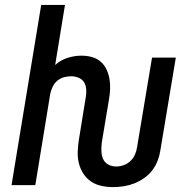

<svg xmlns="http://www.w3.org/2000/svg" viewBox="-20 -755 790 783"><path d="M442 8Q417 8 393.5 3Q370 -2 351 -15Q332 -28 319.5 -47.5Q307 -67 301.5 -90Q296 -113 297 -137.5Q298 -162 302 -187L330 -360Q333 -376 331.5 -392Q330 -408 322.5 -420Q315 -432 300.5 -438Q286 -444 270 -444Q256 -444 241 -440Q226 -436 214 -426Q202 -416 195 -401.5Q188 -387 185 -373L124 0H27L148 -735H245L205 -490Q227 -510 255.5 -519Q284 -528 312 -528Q334 -528 354.5 -522.5Q375 -517 390.5 -503.5Q406 -490 414.5 -471.5Q423 -453 426.5 -432.5Q430 -412 429 -390.5Q428 -369 424 -347L395 -173Q393 -156 393.5 -138.5Q394 -121 400.5 -106.5Q407 -92 421.5 -84Q436 -76 454 -76Q469 -76 484.5 -81.5Q500 -87 512 -98.5Q524 -110 530.5 -125Q537 -140 539 -155L600 -520H697L634 -142Q631 -121 623 -100Q615 -79 601 -60.5Q587 -42 567.5 -28.5Q548 -15 527.5 -7Q507 1 485 4.5Q463 8 442 8Z"/></svg>

Font: Iosevka Custom Medium
Style: Italic
Weight: 500
Italic angle: -9°
Designer: Belleve Invis
Foundry: Belleve Invis
Version: Version 27.0.1